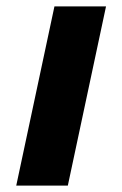

<svg xmlns="http://www.w3.org/2000/svg" viewBox="-20 -583 384 603"><path d="M31 0 151 -563H313L193 0Z"/></svg>

Font: NotoSerifTamilSlanted
Style: Italic
Weight: 400
Italic angle: -12°
Designer: Indian Type Foundry, Tom Grace, and the Monotype Design Team
Foundry: Monotype Imaging Inc.
Version: Version 2.001